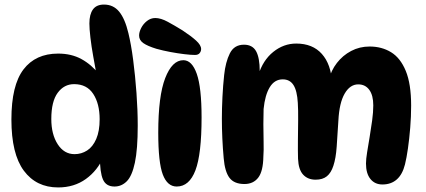

<svg xmlns="http://www.w3.org/2000/svg" viewBox="-20 -808 1868 842"><path d="M235 14Q139 14 84.5 -59.5Q30 -133 30 -284Q30 -434 83 -503.5Q136 -573 235 -573Q293 -573 337 -549Q381 -525 416 -481L404 -477Q397 -516 389 -560Q381 -604 376.5 -643Q372 -682 372 -705Q372 -745 387.5 -766.5Q403 -788 436 -788Q477 -788 502.5 -757Q528 -726 543 -663Q555 -614 564 -545Q573 -476 578.5 -400.5Q584 -325 584 -257Q584 -153 571.5 -94.5Q559 -36 536 -13Q513 10 482 10Q445 10 431.5 -21Q418 -52 418 -122H435Q408 -60 356.5 -23Q305 14 235 14ZM307 -132Q337 -132 362 -148Q387 -164 402 -198.5Q417 -233 417 -285Q417 -353 389 -396Q361 -439 305 -439Q261 -439 233 -401Q205 -363 205 -286Q205 -219 233 -175.5Q261 -132 307 -132Z M784 -544Q822 -544 843 -484Q864 -424 864 -293Q864 -132 837 -61Q810 10 755 10Q714 10 694 -42.5Q674 -95 674 -226Q674 -387 704.5 -465.5Q735 -544 784 -544ZM862 -593Q862 -583 855.5 -575Q849 -567 835 -567Q817 -567 788 -570.5Q759 -574 727 -580Q695 -586 666 -594Q627 -606 608.5 -619Q590 -632 590 -652Q590 -667 599 -685Q608 -703 624.5 -716Q641 -729 661 -729Q685 -729 715.5 -712.5Q746 -696 780 -675Q818 -650 840 -630Q862 -610 862 -593Z M1422 -458Q1432 -499 1457.5 -532Q1483 -565 1520 -584.5Q1557 -604 1601 -604Q1654 -604 1695 -579Q1736 -554 1759.5 -497Q1783 -440 1783 -345Q1783 -297 1779 -248Q1775 -199 1769 -157Q1763 -115 1756 -87Q1745 -43 1720 -21Q1695 1 1657 1Q1624 1 1604.5 -23Q1585 -47 1585 -91Q1585 -110 1590 -140.5Q1595 -171 1601 -207Q1607 -243 1612 -279.5Q1617 -316 1617 -346Q1617 -390 1599.5 -414Q1582 -438 1551 -438Q1515 -438 1491.5 -397.5Q1468 -357 1464 -280Q1460 -215 1456.5 -164.5Q1453 -114 1442 -81Q1432 -50 1413.5 -35Q1395 -20 1364 -20Q1330 -20 1309.5 -42Q1289 -64 1287 -112Q1286 -145 1286.5 -191Q1287 -237 1287.5 -282Q1288 -327 1286 -357Q1283 -410 1267 -435Q1251 -460 1220 -460Q1184 -460 1163 -425.5Q1142 -391 1136 -330Q1135 -303 1135 -264Q1135 -225 1136 -186.5Q1137 -148 1135 -122Q1134 -57 1112.5 -29Q1091 -1 1052 -1Q1007 -1 986.5 -28Q966 -55 961 -114Q957 -158 955 -201.5Q953 -245 953 -288Q953 -332 955.5 -382.5Q958 -433 963 -479Q969 -536 988 -574Q1007 -612 1050 -612Q1087 -612 1103 -583.5Q1119 -555 1119 -496Q1119 -476 1116 -459L1113 -479Q1133 -544 1178.5 -580.5Q1224 -617 1279 -617Q1351 -617 1391.5 -571.5Q1432 -526 1436 -446Z"/></svg>

Font: DynaPuff Medium
Style: Regular
Weight: 500
Version: Version 2.000